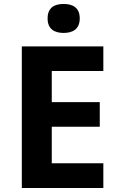

<svg xmlns="http://www.w3.org/2000/svg" viewBox="-20 -948 600 968"><path d="M301 -928C256 -928 220 -911 220 -855C220 -800 256 -782 301 -782C345 -782 382 -800 382 -855C382 -911 345 -928 301 -928ZM501 0V-125H241V-309H483V-433H241V-590H501V-714H90V0Z"/></svg>

Font: Noto Traditional Nushu
Style: Bold
Weight: 700
Designer: LIU Zhao
Foundry: LiuZhao Studio
Version: Version 2.003